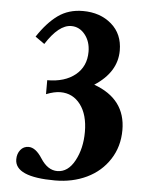

<svg xmlns="http://www.w3.org/2000/svg" viewBox="-50 -704 569 756"><g transform="rotate(5 234.5 -326.0)"><path d="M195.8 11.2Q36.6 11.2 36.6 -58.6Q36.6 -80.6 48.8 -95.9Q61 -111.3 81.1 -111.3Q108.9 -111.3 134.8 -70.8Q163.1 -26.4 201.2 -26.4Q243.7 -26.4 270 -75.2Q296.4 -124 296.4 -189Q296.4 -257.3 266.4 -297.1Q236.3 -336.9 187 -336.9Q163.1 -336.9 130.9 -324.2V-379.4Q200.2 -379.4 241.7 -413.1Q283.2 -446.8 283.2 -504.9Q283.2 -545.4 261.2 -572.8Q239.3 -600.1 207 -600.1Q157.7 -600.1 106.9 -520.5L70.3 -546.4Q107.9 -603.5 149.4 -633.3Q190.9 -663.1 247.6 -663.1Q315.9 -663.1 360.6 -624.5Q405.3 -585.9 405.3 -520.5Q405.3 -435.1 316.9 -377.9Q442.9 -332.5 442.9 -209.5Q442.9 -144 409.9 -93.3Q377 -42.5 320.8 -15.6Q264.6 11.2 195.8 11.2Z"/></g></svg>

Font: Elstob 10pt
Style: Bold
Weight: 700
Designer: Peter S. Baker
Version: Version 1.015